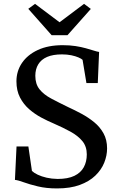

<svg xmlns="http://www.w3.org/2000/svg" viewBox="-20 -992 626 1022"><path d="M283.5 11Q226.5 11 181.8 0.2Q137 -10.5 106.2 -21.8Q75.5 -33 59.5 -34.5L68 -212.5H131L150 -82Q161 -71.5 181 -62Q201 -52.5 228 -46.2Q255 -40 286.5 -39.5Q341.5 -39.5 375.8 -56Q410 -72.5 426 -102Q442 -131.5 442 -170Q442 -212 418.8 -240.5Q395.5 -269 355.5 -291Q315.5 -313 265 -335Q234 -348 199.8 -366.2Q165.5 -384.5 135.5 -410.5Q105.5 -436.5 86.5 -473Q67.5 -509.5 67.5 -559Q67.5 -613.5 97 -657Q126.5 -700.5 181.5 -726Q236.5 -751.5 313.5 -751.5Q351 -751.5 381.8 -746.8Q412.5 -742 436.8 -735.2Q461 -728.5 478.8 -722.8Q496.5 -717 507.5 -715.5L500.5 -550H440L419.5 -673.5Q413.5 -679.5 398 -686.2Q382.5 -693 359.8 -697.8Q337 -702.5 310 -702.5Q262 -702.5 230.8 -689Q199.5 -675.5 183.8 -649.8Q168 -624 168 -588.5Q168 -544.5 190.5 -516.5Q213 -488.5 252.5 -467.5Q292 -446.5 342.5 -422Q377.5 -406 413.8 -386.5Q450 -367 481 -341.8Q512 -316.5 531 -282.2Q550 -248 550 -202Q550 -164 534.8 -126Q519.5 -88 487.2 -57Q455 -26 404.5 -7.5Q354 11 283.5 11ZM255 -804.5 130.5 -945 166.5 -971.5 297 -873.5 427.5 -971.5 463.5 -944.5 339 -804.5Z"/></svg>

Font: Merriweather 36pt
Style: Regular
Weight: 400
Designer: Eben Sorkin
Foundry: Eben Sorkin
Version: Version 2.100